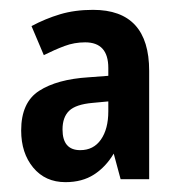

<svg xmlns="http://www.w3.org/2000/svg" viewBox="-20 -742 366 390"><path d="M169 -722Q283 -722 283 -598V-378H225L211 -430Q195 -403 171 -387.5Q147 -372 113 -372Q72 -372 47.5 -401.5Q23 -431 23 -477Q23 -534 59.5 -557.5Q96 -581 160 -585L200 -588V-604Q200 -656 153 -656Q131 -656 111 -648.5Q91 -641 69 -630L44 -689Q72 -704 102 -713Q132 -722 169 -722ZM200 -536 168 -533Q134 -530 120.5 -517Q107 -504 107 -479Q107 -437 143 -437Q170 -437 185 -458.5Q200 -480 200 -516Z"/></svg>

Font: Avrile Sans Condensed SemiBold
Style: Regular
Weight: 600
Width: 3
Designer: Monotype Design Team
Foundry: Monotype Imaging Inc.
Version: Version 2.001;September 10, 2019;FontCreator 11.5.0.2425 64-